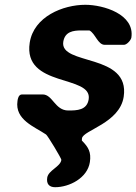

<svg xmlns="http://www.w3.org/2000/svg" viewBox="-20 -554 569 801"><path d="M177 187C173 213 185 227 210 227C269 227 345 189 355 122C361 81 349 60 322 33C321 32 322 25 322 23C327 -11 479 -40 496 -150C524 -334 228 -279 244 -380C251 -422 285 -427 319 -427H353C378 -414 388 -367 417 -367H497C509 -367 526 -386 528 -397C543 -495 411 -534 336 -534C243 -534 121 -485 104 -376C75 -187 366 -244 350 -140C343 -94 301 -93 265 -93C209 -93 200 -160 158 -160H72C57 -160 54 -141 53 -133C41 -54 125 -25 172 7C178 10 237 108 236 113C232 142 182 156 177 187Z"/></svg>

Font: Asimov Print
Style: CIt
Weight: 500
Designer: Google
Version: Version 2.000980: 2014